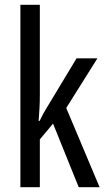

<svg xmlns="http://www.w3.org/2000/svg" viewBox="-20 -780 439 800"><path d="M146 -383Q146 -355 144.5 -328.5Q143 -302 141 -276H145Q153 -293 161.5 -308.5Q170 -324 179 -338L299 -537H386L256 -330L395 0H308L201 -265L146 -199V0H65V-760H146Z"/></svg>

Font: Noto Sans Kannada ExtraCondensed
Style: Regular
Weight: 400
Width: 2
Designer: Jelle Bosma - Monotype Design Team
Foundry: Monotype Imaging Inc.
Version: Version 2.005; ttfautohint (v1.8.4.7-5d5b)